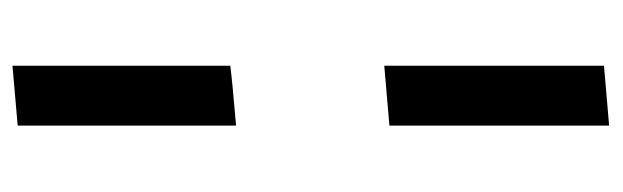

<svg xmlns="http://www.w3.org/2000/svg" viewBox="-346 -454 944 291"><g transform="rotate(90 125.5 -309.0)"><path d="M80.1 -752.9Q102.5 -754.9 170.9 -760.7Q170.9 -677.7 170.9 -427.7Q148.4 -425.8 80.1 -419.9Q80.1 -502.9 80.1 -752.9ZM80.1 -186.5Q102.5 -189.5 170.9 -195.3Q170.9 -112.3 170.9 135.7Q148.4 137.7 80.1 143.6Q80.1 61.5 80.1 -186.5Z"/></g></svg>

Font: Acme Polish
Style: Regular
Weight: 400
Designer: Juan Pablo del Peral
Version: Version 1.002